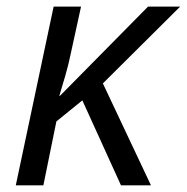

<svg xmlns="http://www.w3.org/2000/svg" viewBox="-20 -555 560 575"><path d="M27.3 0 140.6 -535.2H222.7L192.9 -398.9Q185.1 -360.4 174.8 -325.7Q164.6 -291 157.7 -268.1H159.7L423.3 -535.2H519.5L288.1 -305.2L432.1 0H342.3L226.6 -254.4L148.9 -191.4L109.9 0Z"/></svg>

Font: Open Sans
Style: Italic
Weight: 400
Italic angle: -12°
Designer: Monotype Design Team
Foundry: Monotype Imaging Inc.
Version: Version 3.000; ttfautohint (v1.8.4)